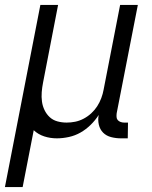

<svg xmlns="http://www.w3.org/2000/svg" viewBox="-47 -550 617 780"><path d="M-27 210 117 -530H189L128 -215Q124 -195 122.5 -175.5Q121 -156 123.5 -137.5Q126 -119 134 -102.5Q142 -86 155 -74Q168 -62 186 -57Q204 -52 224 -52Q241 -52 258.5 -55.5Q276 -59 293 -68Q310 -77 324 -90Q338 -103 348 -118.5Q358 -134 364.5 -151.5Q371 -169 374 -186L441 -530H513L427 -90Q426 -82 426.5 -74.5Q427 -67 431.5 -62Q436 -57 443 -54.5Q450 -52 457 -52H473L472 12H444Q424 12 404.5 7Q385 2 372 -11Q359 -24 354.5 -43.5Q350 -63 354 -83Q340 -61 321 -42.5Q302 -24 280 -11.5Q258 1 233 6.5Q208 12 184 12Q157 12 132.5 4Q108 -4 90 -21L45 210Z"/></svg>

Font: Lode
Style: Italic
Weight: 400
Italic angle: -11°
Monospace: yes
Designer: Belleve Invis
Foundry: Belleve Invis
Version: Version 29.2.0; ttfautohint (v1.8.3)